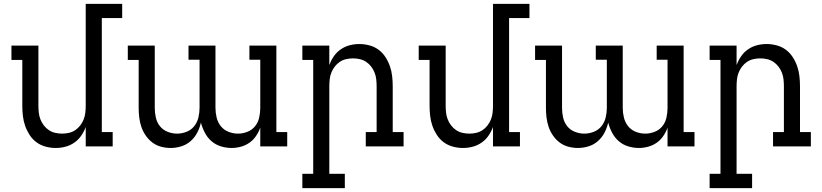

<svg xmlns="http://www.w3.org/2000/svg" viewBox="-20 -755 4240 990"><path d="M267 8Q241 8 215 1Q189 -6 168 -21.5Q147 -37 132.5 -59.5Q118 -82 109.5 -106.5Q101 -131 98 -157.5Q95 -184 95 -210V-446H39V-520H178V-210Q178 -192 180 -174Q182 -156 188.5 -139.5Q195 -123 206 -108.5Q217 -94 232 -84Q247 -74 264.5 -70Q282 -66 300 -66Q318 -66 335.5 -70Q353 -74 368 -84Q383 -94 394 -108.5Q405 -123 411.5 -139.5Q418 -156 420 -174Q422 -192 422 -210V-735H610V-662H505V-74H561V0H422V-100Q413 -76 398.5 -55Q384 -34 363 -19.5Q342 -5 317.5 1.5Q293 8 267 8Z M860 8Q835 8 810.5 1.5Q786 -5 766 -20Q746 -35 731.5 -56Q717 -77 709 -100.5Q701 -124 698 -149Q695 -174 695 -199V-446H639V-520H778V-199Q778 -174 783.5 -149Q789 -124 804.5 -104.5Q820 -85 844 -75.5Q868 -66 893 -66Q918 -66 942 -75.5Q966 -85 981.5 -104.5Q997 -124 1003 -149Q1009 -174 1009 -199V-447H952V-520H1091V-199Q1091 -174 1097 -149Q1103 -124 1118.5 -104.5Q1134 -85 1158 -75.5Q1182 -66 1207 -66Q1232 -66 1256 -75.5Q1280 -85 1295.5 -104.5Q1311 -124 1316.5 -149Q1322 -174 1322 -199V-447H1266V-520H1405V-74H1461V0H1322V-97Q1314 -74 1300 -53.5Q1286 -33 1266 -19Q1246 -5 1222 1.5Q1198 8 1174 8Q1146 8 1118.5 -0.5Q1091 -9 1070 -27.5Q1049 -46 1036 -71Q1023 -96 1016 -123Q1010 -96 997 -71Q984 -46 963 -27.5Q942 -9 915 -0.5Q888 8 860 8Z M1758 215H1539V141H1595V-446H1539V-520H1678V-420Q1687 -444 1701.5 -465Q1716 -486 1737 -500.5Q1758 -515 1782.5 -521.5Q1807 -528 1833 -528Q1859 -528 1885 -521Q1911 -514 1932 -498.5Q1953 -483 1967.5 -460.5Q1982 -438 1990.5 -413.5Q1999 -389 2002 -362.5Q2005 -336 2005 -310V-74H2061V0H1866V-74H1922V-310Q1922 -328 1920 -346Q1918 -364 1911.5 -380.5Q1905 -397 1894 -411.5Q1883 -426 1868 -436Q1853 -446 1835.5 -450Q1818 -454 1800 -454Q1782 -454 1764.5 -450Q1747 -446 1732 -436Q1717 -426 1706 -411.5Q1695 -397 1688.5 -380.5Q1682 -364 1680 -346Q1678 -328 1678 -310V141H1758Z M2367 8Q2341 8 2315 1Q2289 -6 2268 -21.5Q2247 -37 2232.5 -59.5Q2218 -82 2209.5 -106.5Q2201 -131 2198 -157.5Q2195 -184 2195 -210V-446H2139V-520H2278V-210Q2278 -192 2280 -174Q2282 -156 2288.5 -139.5Q2295 -123 2306 -108.5Q2317 -94 2332 -84Q2347 -74 2364.5 -70Q2382 -66 2400 -66Q2418 -66 2435.5 -70Q2453 -74 2468 -84Q2483 -94 2494 -108.5Q2505 -123 2511.5 -139.5Q2518 -156 2520 -174Q2522 -192 2522 -210V-735H2710V-662H2605V-74H2661V0H2522V-100Q2513 -76 2498.5 -55Q2484 -34 2463 -19.5Q2442 -5 2417.5 1.5Q2393 8 2367 8Z M2960 8Q2935 8 2910.5 1.5Q2886 -5 2866 -20Q2846 -35 2831.5 -56Q2817 -77 2809 -100.5Q2801 -124 2798 -149Q2795 -174 2795 -199V-446H2739V-520H2878V-199Q2878 -174 2883.5 -149Q2889 -124 2904.5 -104.5Q2920 -85 2944 -75.5Q2968 -66 2993 -66Q3018 -66 3042 -75.5Q3066 -85 3081.5 -104.5Q3097 -124 3103 -149Q3109 -174 3109 -199V-447H3052V-520H3191V-199Q3191 -174 3197 -149Q3203 -124 3218.5 -104.5Q3234 -85 3258 -75.5Q3282 -66 3307 -66Q3332 -66 3356 -75.5Q3380 -85 3395.5 -104.5Q3411 -124 3416.5 -149Q3422 -174 3422 -199V-447H3366V-520H3505V-74H3561V0H3422V-97Q3414 -74 3400 -53.5Q3386 -33 3366 -19Q3346 -5 3322 1.5Q3298 8 3274 8Q3246 8 3218.5 -0.5Q3191 -9 3170 -27.5Q3149 -46 3136 -71Q3123 -96 3116 -123Q3110 -96 3097 -71Q3084 -46 3063 -27.5Q3042 -9 3015 -0.5Q2988 8 2960 8Z M3858 215H3639V141H3695V-446H3639V-520H3778V-420Q3787 -444 3801.5 -465Q3816 -486 3837 -500.5Q3858 -515 3882.5 -521.5Q3907 -528 3933 -528Q3959 -528 3985 -521Q4011 -514 4032 -498.5Q4053 -483 4067.5 -460.5Q4082 -438 4090.5 -413.5Q4099 -389 4102 -362.5Q4105 -336 4105 -310V-74H4161V0H3966V-74H4022V-310Q4022 -328 4020 -346Q4018 -364 4011.5 -380.5Q4005 -397 3994 -411.5Q3983 -426 3968 -436Q3953 -446 3935.5 -450Q3918 -454 3900 -454Q3882 -454 3864.5 -450Q3847 -446 3832 -436Q3817 -426 3806 -411.5Q3795 -397 3788.5 -380.5Q3782 -364 3780 -346Q3778 -328 3778 -310V141H3858Z"/></svg>

Font: Iosevka Etoile
Style: Regular
Weight: 400
Designer: Belleve Invis
Foundry: Belleve Invis
Version: Version 33.2.4